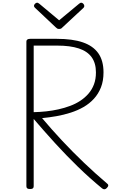

<svg xmlns="http://www.w3.org/2000/svg" viewBox="-20 -1383 871 1419"><path d="M202 14Q187 14 181 9Q175 4 175 -7V-1076Q175 -1086 182 -1091Q189 -1096 203 -1096H400Q516 -1096 592 -1070Q668 -1044 706.5 -989.5Q745 -935 745 -848Q745 -785 726 -737Q707 -689 674 -653Q641 -617 597.5 -592Q554 -567 502.5 -550.5Q451 -534 397.5 -524.5Q344 -515 291 -510Q361 -427 439.5 -343Q518 -259 601.5 -179.5Q685 -100 771 -27Q780 -21 780 -12.5Q780 -4 769 7Q760 16 751 16Q742 16 733 8Q643 -66 555.5 -151Q468 -236 386.5 -325.5Q305 -415 229 -504V-7Q229 4 223 9Q217 14 202 14ZM229 -554Q275 -555 321.5 -560Q368 -565 412.5 -575Q457 -585 498.5 -600.5Q540 -616 574 -638.5Q608 -661 634 -691Q660 -721 674.5 -759.5Q689 -798 689 -848Q689 -916 657.5 -960Q626 -1004 562.5 -1025Q499 -1046 403 -1046H229ZM581 -1363Q588 -1363 595.5 -1355.5Q603 -1348 603 -1339Q603 -1336 602 -1333Q601 -1330 598 -1326L442 -1181Q437 -1175 431.5 -1172Q426 -1169 417 -1169Q408 -1169 403 -1172Q398 -1175 392 -1181L237 -1327Q234 -1331 232.5 -1334Q231 -1337 231 -1339Q231 -1348 239 -1355.5Q247 -1363 254 -1363Q259 -1363 262.5 -1360.5Q266 -1358 271 -1355L417 -1233L564 -1355Q568 -1358 572 -1360.5Q576 -1363 581 -1363Z"/></svg>

Font: Playwrite FR Moderne ExtraLight
Style: Regular
Weight: 250
Version: Version 1.002